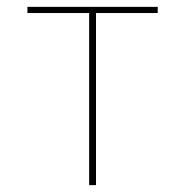

<svg xmlns="http://www.w3.org/2000/svg" viewBox="-20 -540 540 560"><path d="M240 0V-502H60V-520H440V-502H260V0Z"/></svg>

Font: Zed Mono Thin
Style: Regular
Weight: 100
Monospace: yes
Designer: Belleve Invis
Foundry: Belleve Invis
Version: Version 1.0.0; ttfautohint (v1.8.4)